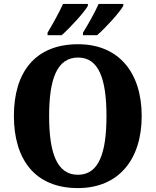

<svg xmlns="http://www.w3.org/2000/svg" viewBox="-20 -951 795 981"><path d="M404 -784V-771H476C519 -808 590 -886 610 -921V-931H484C464 -886 431 -828 404 -784ZM223 -784V-771H295C337 -808 409 -886 429 -921V-931H302C282 -886 249 -828 223 -784ZM378 10C587 10 704 -137 704 -358C704 -580 587 -725 379 -725C158 -725 51 -580 51 -359C51 -137 158 10 378 10ZM378 -58C271 -58 231 -169 231 -358C231 -547 271 -657 379 -657C485 -657 524 -547 524 -358C524 -169 485 -58 378 -58Z"/></svg>

Font: Noto Serif Devanagari SemiCondensed ExtraBold
Style: Regular
Weight: 800
Width: 4
Designer: Universal Thirst, Indian Type Foundry and the Monotype Design Team
Foundry: Monotype Imaging Inc.
Version: Version 2.004